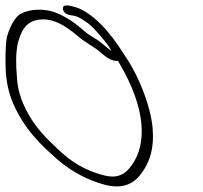

<svg xmlns="http://www.w3.org/2000/svg" viewBox="-157 -677 732 694"><path d="M-88 -260C-58 -206 -15 -159 28 -121C86 -65 152 -27 226 -8C299 9 334 -22 356 -53C386 -94 400 -144 395 -209C391 -276 353 -392 291 -481C266 -521 237 -560 208 -589C182 -615 146 -643 116 -651C95 -657 66 -665 71 -642C74 -627 91 -623 103 -621C116 -621 132 -613 146 -603C159 -596 171 -585 184 -572C201 -553 231 -521 246 -493C229 -504 209 -524 193 -534C177 -544 160 -553 144 -568C112 -596 77 -620 37 -634C-13 -650 -67 -640 -90 -622C-109 -605 -124 -572 -132 -544C-138 -507 -138 -460 -136 -415C-132 -369 -123 -321 -88 -260ZM-54 -264C-85 -319 -94 -360 -96 -401C-100 -445 -100 -490 -92 -523C-82 -558 -69 -592 -30 -603C29 -619 81 -583 125 -546C146 -528 162 -520 182 -506C208 -491 230 -459 262 -457H269C272 -454 272 -452 274 -449C373 -282 373 -155 320 -81C303 -57 277 -28 220 -43C154 -59 100 -91 50 -140C14 -173 -28 -216 -54 -264Z"/></svg>

Font: Stray Cat
Style: OpSuObl
Weight: 400
Version: Version 1.0